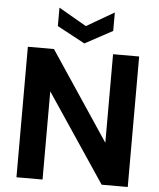

<svg xmlns="http://www.w3.org/2000/svg" viewBox="-61 -975 851 1026"><g transform="rotate(5 365.0 -461.5)"><path d="M66 0V-700H206L523 -225V-700H663V0H523L206 -473V0ZM365 -744 216 -824V-923L365 -837L513 -923V-824Z"/></g></svg>

Font: DM Sans 24pt ExtraBold
Style: Regular
Weight: 800
Designer: Colophon Foundry, Jonny Pinhorn
Foundry: Colophon Foundry
Version: Version 4.004;gftools[0.9.30]